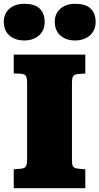

<svg xmlns="http://www.w3.org/2000/svg" viewBox="-24 -986 521 1006"><path d="M48 0V-99L85 -102Q107 -104 112.5 -116Q118 -128 118 -152V-551Q118 -579 111 -589Q104 -599 81 -600L48 -601V-700H423V-601L386 -598Q367 -597 360 -587.5Q353 -578 353 -548V-149Q353 -121 359.5 -112.5Q366 -104 388 -102L423 -99V0ZM369 -774Q322 -774 292.5 -800Q263 -826 263 -872Q263 -915 292.5 -940.5Q322 -966 369 -966Q426 -966 451.5 -940.5Q477 -915 477 -871Q477 -826 446.5 -800Q416 -774 369 -774ZM103 -774Q55 -774 25.5 -800Q-4 -826 -4 -872Q-4 -915 25.5 -940.5Q55 -966 103 -966Q159 -966 184.5 -940.5Q210 -915 210 -871Q210 -826 180 -800Q150 -774 103 -774Z"/></svg>

Font: Literata Variable Black
Style: Regular
Weight: 900
Designer: Latin by Veronika Burian and Jose Scaglione. Greek by Irene Vlachou. Cyrillic by Vera Evstafieva.
Foundry: TypeTogether
Version: Version 3.021